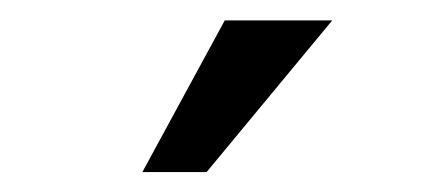

<svg xmlns="http://www.w3.org/2000/svg" viewBox="-20 -740 438 191"><path d="M121.6 -568.8 203.6 -719.7H310.5L185.5 -568.8Z"/></svg>

Font: Shanti
Style: Regular
Weight: 400
Designer: vernon adams
Foundry: vernon adams
Version: Version 1.000